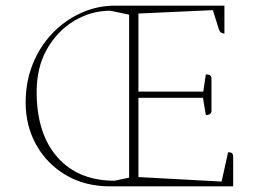

<svg xmlns="http://www.w3.org/2000/svg" viewBox="-20 -661 915 681"><path d="M371 0Q282 0 214.5 -39.5Q147 -79 109 -146.5Q71 -214 71 -297Q71 -371 96 -433.5Q121 -496 165.5 -542.5Q210 -589 267.5 -615Q325 -641 389 -641L371 -623Q303 -623 243 -587Q183 -551 146.5 -486.5Q110 -422 110 -335Q110 -187 183.5 -103.5Q257 -20 387 -20ZM371 0Q371 -17 387 -20L438 -31V-609L371 -623Q371 -634 374.5 -637.5Q378 -641 388 -641H776V-542Q761 -542 756 -558L735 -625L471 -613V-336H701L710 -397Q718 -397 722.5 -395.5Q727 -394 730 -386V-264Q727 -257 722 -255Q717 -253 710 -253L700 -314H471V-33L766 -17L789 -121Q800 -121 803.5 -117Q807 -113 807 -108V0Z"/></svg>

Font: Petrona Thin
Style: Regular
Weight: 100
Designer: Ringo R. Seeber
Foundry: Ringo R. Seeber
Version: Version 2.001; ttfautohint (v1.8.3)